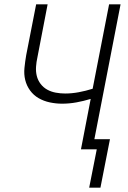

<svg xmlns="http://www.w3.org/2000/svg" viewBox="-20 -690 590 887"><path d="M392 177 427 0H354L399 -233Q366 -223 333 -217Q300 -211 267 -211Q238 -211 210 -217Q182 -223 158.5 -236.5Q135 -250 119 -272Q103 -294 96.5 -320.5Q90 -347 93 -376.5Q96 -406 101 -435L147 -670H200L153 -426Q148 -404 146.5 -381.5Q145 -359 150 -339Q155 -319 167.5 -302.5Q180 -286 198 -276Q216 -266 237.5 -262Q259 -258 281 -258Q312 -258 344 -264Q376 -270 408 -280L484 -670H537L416 -47H488L444 177Z"/></svg>

Font: Lode Dark
Style: Italic
Weight: 400
Italic angle: -11°
Monospace: yes
Designer: Belleve Invis
Foundry: Belleve Invis
Version: Version 29.2.0; ttfautohint (v1.8.3)